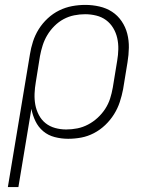

<svg xmlns="http://www.w3.org/2000/svg" viewBox="-20 -558 640 783"><path d="M12 205 102 -336Q106 -362 114.5 -388.5Q123 -415 138 -439Q153 -463 174.5 -483Q196 -503 221.5 -515.5Q247 -528 274 -533Q301 -538 328 -538Q357 -538 385.5 -531.5Q414 -525 437 -510Q460 -495 476 -471.5Q492 -448 499 -420.5Q506 -393 505.5 -363.5Q505 -334 500 -304L482 -194Q477 -168 468.5 -142Q460 -116 445 -92Q430 -68 409 -48Q388 -28 363 -15Q338 -2 311.5 3Q285 8 258 8Q230 8 203 1Q176 -6 156 -23Q136 -40 124.5 -64Q113 -88 108 -114L55 205ZM250 -30Q273 -30 295.5 -34.5Q318 -39 339 -50Q360 -61 378 -77.5Q396 -94 409 -114Q422 -134 429 -156Q436 -178 440 -201L458 -311Q462 -334 462.5 -357.5Q463 -381 458 -403Q453 -425 441.5 -444Q430 -463 412.5 -476Q395 -489 372.5 -494.5Q350 -500 327 -500Q305 -500 282.5 -495.5Q260 -491 239.5 -480Q219 -469 202 -452Q185 -435 173 -415Q161 -395 154 -373Q147 -351 143 -329L126 -223Q122 -200 121 -176.5Q120 -153 124 -131Q128 -109 138.5 -89Q149 -69 166 -55.5Q183 -42 205 -36Q227 -30 250 -30Z"/></svg>

Font: Iosevka Slab XLtEx
Style: Italic
Weight: 200
Width: 7
Italic angle: -9°
Monospace: yes
Designer: Belleve Invis
Foundry: Belleve Invis
Version: Version 11.1.0; ttfautohint (v1.8.3)